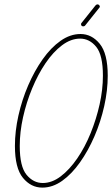

<svg xmlns="http://www.w3.org/2000/svg" viewBox="-20 -850 511 875"><path d="M173 5Q121 5 84.5 -39.5Q48 -84 48 -185Q48 -252 64 -323.5Q80 -395 108.5 -461Q137 -527 174.5 -580Q212 -633 256 -664Q300 -695 347 -695Q398 -695 434.5 -650.5Q471 -606 471 -505Q471 -438 455 -366.5Q439 -295 410.5 -229Q382 -163 344.5 -110Q307 -57 263.5 -26Q220 5 173 5ZM175 -16Q217 -16 257 -46.5Q297 -77 332 -128Q367 -179 393 -243Q419 -307 434 -374.5Q449 -442 449 -505Q449 -599 418.5 -636.5Q388 -674 345 -674Q303 -674 262.5 -643.5Q222 -613 187.5 -562Q153 -511 126.5 -447Q100 -383 85 -315.5Q70 -248 70 -185Q70 -91 101 -53.5Q132 -16 175 -16ZM359 -730Q352 -730 350 -736Q348 -742 352 -746L415 -825Q419 -830 424 -830Q430 -830 433.5 -824.5Q437 -819 432 -814L369 -735Q366 -730 359 -730Z"/></svg>

Font: Zen Loop
Style: Italic
Weight: 400
Italic angle: -15°
Designer: Yoshimichi Ohira
Foundry: A-1 Corp ZenFonts
Version: Version 1.000; ttfautohint (v1.8.3)